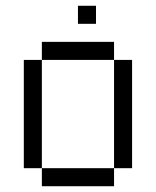

<svg xmlns="http://www.w3.org/2000/svg" viewBox="-20 -645 540 665"><path d="M312.5 -562.5H250V-625H312.5ZM62.5 -437.5H125V-62.5H62.5ZM125 -62.5H375V0H125ZM125 -500H375V-437.5H125ZM375 -437.5H437.5V-62.5H375Z"/></svg>

Font: 寒蝉点阵体 16px
Style: Regular
Weight: 400
Designer: Designed by Warren2060
Foundry: ChillType
Version: Version 1.000